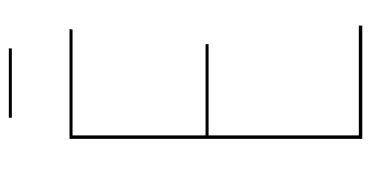

<svg xmlns="http://www.w3.org/2000/svg" viewBox="-228 -634 861 446"><g transform="rotate(-90 203.0 -410.5)"><path d="M358 -673H112V-364H324V-357H112V-8H367V0H104V-680H359ZM153 -814V-821H314V-814Z"/></g></svg>

Font: Fira Sans Compressed Eight
Style: Regular
Weight: 100
Width: 1
Designer: bBox Type GmbH & Carrois Corporate GbR & Edenspiekermann AG
Foundry: bBox Type GmbH & Carrois Corporate GbR & Edenspiekermann AG
Version: Version 4.301